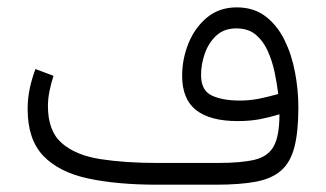

<svg xmlns="http://www.w3.org/2000/svg" viewBox="-20 -506 892 526"><path d="M745.6 -192.9Q718.8 -184.6 691.7 -179.4Q664.6 -174.3 630.9 -174.3Q555.7 -174.3 517.3 -204.3Q479 -234.4 479 -298.3Q479 -344.2 496.3 -387.2Q513.7 -430.2 547.1 -458Q580.6 -485.8 628.4 -485.8Q675.3 -485.8 707.5 -461.2Q739.7 -436.5 759.5 -396.2Q779.3 -356 788.3 -307.6Q797.4 -259.3 797.4 -211.9Q797.4 -145 786.6 -103.3Q775.9 -61.5 750.5 -39.1Q725.1 -16.6 681.4 -8.3Q637.7 0 571.8 0H410.2Q300.8 0 221.2 -17.1Q141.6 -34.2 98.6 -79.1Q55.7 -124 55.7 -207.5Q55.7 -236.3 61.5 -263.7Q67.4 -291 77.1 -316.9L126.5 -298.3Q120.1 -278.3 115.7 -256.8Q111.3 -235.4 111.3 -215.3Q111.3 -147 149.4 -113.8Q187.5 -80.6 255.1 -70.1Q322.8 -59.6 410.2 -59.6H577.6Q641.1 -59.6 677.7 -68.4Q714.4 -77.1 730 -105.5Q745.6 -133.8 745.6 -192.9ZM637.2 -230.5Q664.6 -230.5 690.7 -235.8Q716.8 -241.2 742.2 -248.5Q738.8 -277.3 732.2 -308.6Q725.6 -339.8 713.1 -367.2Q700.7 -394.5 680.2 -411.4Q659.7 -428.2 627.4 -428.2Q593.8 -428.2 572.5 -408.4Q551.3 -388.7 541 -359.1Q530.8 -329.6 530.8 -300.3Q530.8 -258.3 560.1 -244.4Q589.4 -230.5 637.2 -230.5Z"/></svg>

Font: Vazirmatn UI ExtraLight
Style: Regular
Weight: 200
Designer: Saber Rastikerdar
Foundry: Saber Rastikerdar
Version: Version 33.003